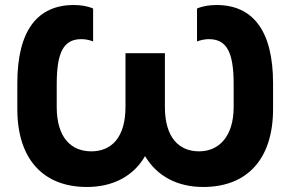

<svg xmlns="http://www.w3.org/2000/svg" viewBox="-20 -732 1157 765"><path d="M326 13C429 13 511 -29 558 -110C606 -29 688 13 790 13C962 13 1068 -95 1068 -298V-400C1068 -613 985 -712 843 -712C815 -712 788 -708 765 -698V-567C782 -573 797 -576 812 -576C883 -576 911 -525 911 -396V-306C911 -189 853 -129 773 -129C694 -129 637 -183 637 -306V-520H480V-306C480 -183 423 -129 344 -129C264 -129 206 -183 206 -306V-396C206 -525 234 -576 304 -576C320 -576 335 -573 351 -567V-698C328 -708 302 -712 274 -712C131 -712 49 -613 49 -400V-298C49 -95 155 13 326 13Z"/></svg>

Font: Fixel Display Bold
Style: Bold
Weight: 700
Designer: AlfaBravo + MacPaw
Foundry: Kyrylo Tkachov, Marchela Mozhyna, Serhii Makarenko, Maria Weinstein, Zakhar Kryvoshyya
Version: Version 1.211